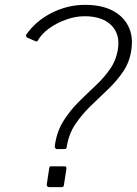

<svg xmlns="http://www.w3.org/2000/svg" viewBox="-20 -772 564 792"><path d="M244 -11Q243 -4 241 -2Q239 0 230 0H184Q178 0 175 -3.5Q172 -7 173 -12L183 -78Q184 -83 185 -84.5Q186 -86 190 -86H246Q251 -86 252.5 -84Q254 -82 254 -76ZM92 -617Q89 -619 88 -622Q87 -625 88 -629Q128 -686 193.5 -719Q259 -752 331 -752Q397 -752 442 -729.5Q487 -707 508.5 -665.5Q530 -624 522 -568Q515 -516 487.5 -476Q460 -436 424.5 -402.5Q389 -369 353 -334Q317 -299 290 -258.5Q263 -218 255 -164Q253 -157 247 -157H215Q211 -157 208 -160.5Q205 -164 206 -170Q214 -229 241 -272Q268 -315 303 -350Q338 -385 373.5 -418Q409 -451 434.5 -488Q460 -525 467 -573Q475 -634 437.5 -669.5Q400 -705 329 -705Q291 -705 252 -691Q213 -677 181.5 -654Q150 -631 135 -603Q134 -602 132.5 -601.5Q131 -601 126 -602Z"/></svg>

Font: Libre Franklin Thin ExtraLight
Style: Italic
Weight: 250
Italic angle: -8°
Version: Version 3.000